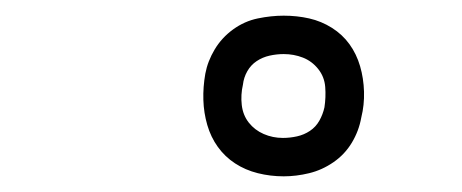

<svg xmlns="http://www.w3.org/2000/svg" viewBox="-20 -791 590 245"><path d="M342 -566Q325 -566 309 -570Q293 -574 280 -582.5Q267 -591 258 -603.5Q249 -616 244.5 -631.5Q240 -647 239.5 -663.5Q239 -680 242 -697Q245 -713 254 -728Q263 -743 277.5 -753.5Q292 -764 309 -767.5Q326 -771 342 -771Q359 -771 374.5 -767.5Q390 -764 403.5 -755.5Q417 -747 426 -734.5Q435 -722 439.5 -706.5Q444 -691 444.5 -674Q445 -657 441 -641Q438 -624 429 -609Q420 -594 405.5 -584Q391 -574 374.5 -570Q358 -566 342 -566ZM341 -615Q350 -615 359 -617Q368 -619 375.5 -624Q383 -629 387.5 -637Q392 -645 394 -654Q396 -667 395 -680Q394 -693 386 -703Q378 -713 366.5 -717.5Q355 -722 342 -722Q333 -722 324 -720Q315 -718 307.5 -713Q300 -708 295.5 -700Q291 -692 290 -683Q287 -670 288.5 -657Q290 -644 297.5 -634.5Q305 -625 316.5 -620Q328 -615 341 -615Z"/></svg>

Font: Lode Dark Term
Style: Italic
Weight: 400
Italic angle: -11°
Monospace: yes
Designer: Belleve Invis
Foundry: Belleve Invis
Version: Version 29.2.0